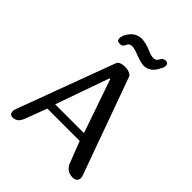

<svg xmlns="http://www.w3.org/2000/svg" viewBox="-252 -1045 1179 1179"><g transform="rotate(45 337.5 -456.0)"><path d="M181.2 -189.9 129.9 -53.2Q117.7 -21.5 102.3 -10.7Q86.9 0 68.8 0Q54.7 0 48.3 -7.8Q42 -15.6 42 -27.8Q42 -38.1 46.9 -51.8L282.2 -685.1Q286.6 -696.8 301.5 -702.9Q316.4 -709 336.9 -709Q358.9 -709 376 -701.9Q393.1 -694.8 397.9 -682.1L627 -47.9Q628.9 -39.6 628.9 -33.2Q628.9 -19 619.6 -9.5Q610.4 0 589.8 0Q534.2 0 515.1 -53.2L461.9 -189.9ZM446.8 -242.2 326.2 -590.8H319.8L196.8 -242.2ZM280.3 -829.1Q267.6 -829.1 260 -824.5Q252.4 -819.8 249.3 -813.5Q246.1 -807.1 243.2 -800.8Q240.2 -794.4 234.1 -789.8Q228 -785.2 217.3 -785.2Q200.7 -785.2 194.6 -790.5Q188.5 -795.9 188.5 -806.2Q188.5 -838.4 217.3 -871.1Q246.1 -903.8 292.5 -903.8Q322.8 -900.9 358.4 -888.2Q362.3 -886.7 371.3 -882.8Q380.4 -878.9 384.8 -877.2Q389.2 -875.5 396.2 -873.3Q403.3 -871.1 409.4 -870.1Q415.5 -869.1 422.4 -869.1Q443.8 -869.1 453.1 -887.2Q453.6 -888.2 457.8 -895Q461.9 -901.9 464.1 -904.1Q466.3 -906.2 472.7 -909.2Q479 -912.1 487.3 -912.1Q498.5 -912.1 504.4 -906.5Q510.3 -900.9 510.3 -892.1Q510.3 -877 502.4 -863.8Q486.3 -827.1 463.1 -810.5Q439.9 -793.9 414.1 -793.9Q389.6 -793.9 342.3 -812Q299.3 -829.1 280.3 -829.1Z"/></g></svg>

Font: Marmelad
Style: Regular
Weight: 400
Designer: Manvel Shmavonyan
Foundry: Cyreal (www.cyreal.org)
Version: Version 1.000